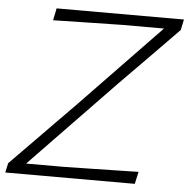

<svg xmlns="http://www.w3.org/2000/svg" viewBox="-51 -764 803 815"><g transform="rotate(5 350.0 -356.5)"><path d="M1 0 10 -40.5Q46 -77 92.5 -124.5Q139 -172 187 -221Q235 -270 276 -311.5L619 -667.5H446.5Q379 -666.5 303.5 -664.8Q228 -663 147 -661.5L157.5 -713H700L690.5 -667.5Q629 -605 567.8 -542.2Q506.5 -479.5 445 -417.5L86 -45.5H243Q291 -46.5 349.2 -47.5Q407.5 -48.5 464.2 -49.8Q521 -51 564.5 -52L553 0Z"/></g></svg>

Font: Commissioner Loud ExtraLight
Style: Italic
Weight: 200
Italic angle: -12°
Designer: Kostas Bartsokas
Foundry: Kostas Bartsokas
Version: Version 1.000; ttfautohint (v1.8.3)